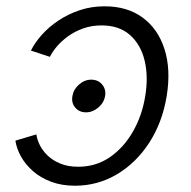

<svg xmlns="http://www.w3.org/2000/svg" viewBox="-20 -573 599 603"><path d="M250 -220.2Q229 -220.2 216.3 -235.1Q203.6 -250 207.5 -271.5Q210.9 -292.5 228.3 -307.6Q245.6 -322.8 266.6 -322.8Q288.1 -322.8 300.8 -307.6Q313.5 -292.5 310.1 -271.5Q306.2 -250 288.6 -235.1Q271 -220.2 250 -220.2ZM215.3 10.3Q173.8 10.3 140.6 -2.2Q107.4 -14.6 83.7 -35.4Q60.1 -56.2 46.1 -81.1Q32.2 -106 28.3 -131.3L94.2 -150.9Q96.2 -135.3 105 -117.4Q113.8 -99.6 129.9 -84.2Q146 -68.8 169.9 -59.1Q193.8 -49.3 225.6 -49.3Q281.2 -49.3 325 -79.3Q368.7 -109.4 397.5 -159.7Q426.3 -210 436 -270.5Q446.3 -332 434.3 -382.3Q422.4 -432.6 388.4 -462.9Q354.5 -493.2 298.8 -493.2Q267.6 -493.2 241 -483.6Q214.4 -474.1 193.6 -459Q172.9 -443.8 158.4 -426.8Q144 -409.7 136.7 -394.5L77.1 -414.1Q89.4 -439 111.3 -463.6Q133.3 -488.3 163.6 -508.5Q193.8 -528.8 230.5 -541Q267.1 -553.2 308.6 -553.2Q379.9 -553.2 428.2 -517.6Q476.6 -481.9 496.8 -418.2Q517.1 -354.5 503.4 -270.5Q489.7 -188 448.5 -124.5Q407.2 -61 346.9 -25.4Q286.6 10.3 215.3 10.3Z"/></svg>

Font: Inter Light
Style: Italic
Weight: 300
Italic angle: -9.3988°
Designer: Rasmus Andersson
Foundry: rsms
Version: Version 4.001;git-66647c0bb